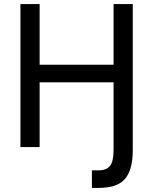

<svg xmlns="http://www.w3.org/2000/svg" viewBox="-20 -720 750 940"><path d="M430 114H463Q501 114 518.5 92Q536 70 536 15V-317H174V0H80V-700H174V-403H536V-700H630V15Q630 65 620 100.5Q610 136 590 158Q570 180 538 190Q506 200 463 200H430Z"/></svg>

Font: Retni Sans Medium
Style: Regular
Weight: 500
Designer: Vitaly Kuzmin
Foundry: ParaType Ltd.
Version: Version 1.00;March 2, 2019;FontCreator 11.5.0.2425 64-bit; t